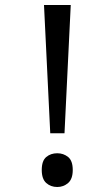

<svg xmlns="http://www.w3.org/2000/svg" viewBox="-20 -734 423 768"><path d="M181 -201 156 -714H263L238 -201ZM147 -54Q147 -91 165 -106Q183 -121 209 -121Q234 -121 252.5 -106Q271 -91 271 -54Q271 -18 252.5 -2Q234 14 209 14Q183 14 165 -2Q147 -18 147 -54Z"/></svg>

Font: lhindi25
Style: Book
Weight: 400
Designer: Jelle Bosma - Monotype Design Team
Foundry: Monotype Imaging Inc.
Version: Version 2.003